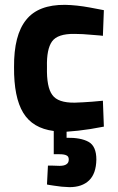

<svg xmlns="http://www.w3.org/2000/svg" viewBox="-20 -532 486 793"><path d="M378 127Q378 72 346 54Q314 36 255 37V12Q302 9 353 1Q405 -8 409 -9L405 -116Q401 -116 361 -112Q321 -109 289 -108Q219 -107 196 -140Q172 -172 174 -255Q172 -329 195 -361Q218 -393 288 -392Q320 -392 361 -388Q401 -385 405 -384L409 -490Q404 -491 351 -501Q297 -511 249 -512Q138 -513 88 -450Q37 -387 38 -255Q37 -130 76 -66Q115 -2 202 9V105H226Q246 105 255 110Q264 114 264 127Q264 140 255 146Q246 153 226 153Q212 153 196 152Q179 152 178 152L174 230Q176 231 204 235Q233 240 267 241Q319 241 348 213Q377 185 378 127Z"/></svg>

Font: RazerF5
Style: Bold
Weight: 700
Foundry: Razer Inc.
Version: Version 1.000;PS 001.001;hotconv 1.0.56